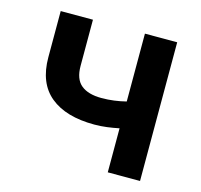

<svg xmlns="http://www.w3.org/2000/svg" viewBox="-85 -638 763 730"><g transform="rotate(15 296.5 -273.0)"><path d="M302.2 -162.1Q189.9 -162.1 128.7 -212.4Q67.4 -262.7 67.4 -364.3V-545.9H194.3V-364.3Q194.3 -312 222.2 -289.3Q250 -266.6 302.2 -266.6Q328.1 -266.6 351.8 -269.8Q375.5 -272.9 398.9 -278.8V-545.9H525.9V0H398.9V-173.3Q376 -168.5 351.6 -165.3Q327.1 -162.1 302.2 -162.1Z"/></g></svg>

Font: Inter-SemiBold
Style: Regular
Weight: 600
Designer: Rasmus Andersson
Foundry: rsms
Version: Version 4.000;git-a52131595